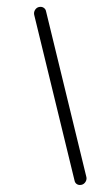

<svg xmlns="http://www.w3.org/2000/svg" viewBox="-20 -538 305 558"><path d="M196.7 -13 79.3 -495.2Q78.9 -496.3 78.9 -498.9Q78.9 -506.3 84.1 -512.2Q89.3 -518.1 97.8 -518.1Q103.7 -518.1 108.1 -514.6Q112.6 -511.1 113.7 -505.6L231.1 -23.3Q231.5 -22.2 231.5 -20Q231.5 -12.2 226.1 -6.3Q220.7 -0.4 212.2 -0.4Q206.3 -0.4 202 -3.9Q197.8 -7.4 196.7 -13Z"/></svg>

Font: 26F Galaxy Sans Light
Style: Italic
Weight: 300
Italic angle: -5°
Designer: C₂₉H₂₅N₃O₅
Version: Version 1.200